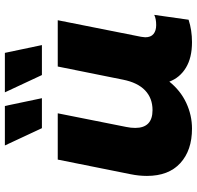

<svg xmlns="http://www.w3.org/2000/svg" viewBox="-30 -769 808 788"><g transform="rotate(-90 374.0 -375.0)"><path d="M707 -146 687 -5Q644 9 595 9Q531 9 490 -16Q449 -41 433 -84Q396 -38 345.5 -14.5Q295 9 240 9Q151 9 98.5 -39Q46 -87 46 -176Q46 -209 53 -243L113 -542H303L247 -261Q243 -242 243 -224Q243 -153 316 -153Q365 -153 397 -183.5Q429 -214 441 -274L495 -542H685L617 -200Q615 -188 615 -183Q615 -160 628.5 -149Q642 -138 665 -138Q691 -138 707 -146ZM171 -759H333L365 -607H242ZM389 -759H551L583 -607H460Z"/></g></svg>

Font: Montserrat Alternates ExtraBold
Style: Italic
Weight: 800
Italic angle: -11.3°
Designer: Julieta Ulanovsky
Foundry: Julieta Ulanovsky
Version: Version 7.200